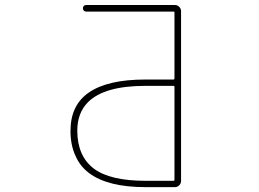

<svg xmlns="http://www.w3.org/2000/svg" viewBox="-20 -773 1040 770"><path d="M563.5 -22.5Q412.1 -22.5 336.9 -79.1Q299.8 -107.4 282.2 -149.4Q262.7 -191.4 262.7 -248Q262.7 -299.8 281.2 -338.4Q299.8 -377 336.9 -402.3Q412.1 -454.1 563.5 -454.1H675.8Q679.7 -454.1 679.7 -459V-722.7Q679.7 -726.6 675.8 -726.6H325.2Q319.3 -726.6 315.9 -730.5Q312.5 -734.4 312.5 -739.7Q312.5 -745.1 315.9 -749Q319.3 -752.9 325.2 -752.9H681.6Q691.4 -752.9 698.7 -745.6Q706.1 -738.3 706.1 -728.5V-46.9Q706.1 -37.1 698.7 -29.8Q691.4 -22.5 681.6 -22.5ZM563.5 -428.7Q398.4 -428.7 333 -363.3Q290 -320.3 290 -249Q290 -147.5 356.4 -96.7Q421.9 -47.9 563.5 -47.9H675.8Q679.7 -47.9 679.7 -51.8V-424.8Q679.7 -428.7 675.8 -428.7Z"/></svg>

Font: Rounded Mgen+ 1m thin
Style: Regular
Weight: 100
Designer: [Source Han Sans]
Ryoko NISHIZUKA  (kana & ideographs); Paul D. Hunt (Latin, Greek & Cyrillic); Wenlong ZHANG  (bopomofo
Version: Version 1.059.20150602